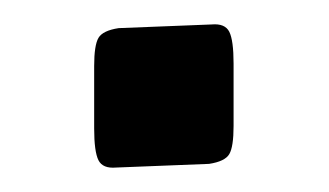

<svg xmlns="http://www.w3.org/2000/svg" viewBox="-20 -380 269 157"><path d="M75 -243 151 -246Q164 -248 167.5 -254Q171 -260 171 -277V-328Q171 -347 167.5 -354Q164 -361 153 -360L77 -357Q64 -355 60.5 -349Q57 -343 57 -326V-275Q57 -256 60.5 -249Q64 -242 75 -243Z"/></svg>

Font: Federant
Style: Regular
Weight: 400
Designer: Olexa M. Volochay, Alexei Vanyashin, Otto Ludwig Naegele
Foundry: Cyreal (www.cyreal.org)
Version: Version 1.011; ttfautohint (v1.4.1)